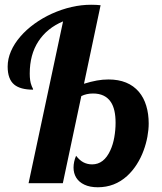

<svg xmlns="http://www.w3.org/2000/svg" viewBox="-20 -770 680 807"><path d="M300.3 -23.4Q289.1 -42 289.1 -65.4Q289.1 -90.3 299.8 -115.2Q314.9 -95.7 331.3 -87.4Q347.7 -79.1 367.2 -79.1Q417 -79.1 443.8 -138.2Q455.1 -162.6 460.4 -193.1Q465.8 -223.6 465.8 -253.9Q465.8 -311.5 445.8 -341.3Q421.9 -377 371.1 -377Q343.8 -377 321.8 -366.2L244.1 0H100.1L245.1 -680.2Q177.7 -651.9 141.4 -596.2Q105 -540.5 105 -460.9Q105 -428.7 112.3 -411.1Q114.3 -404.8 117.2 -399.9Q119.1 -396.5 119.1 -393.1Q65.4 -393.1 39.6 -414.6Q12.2 -437.5 12.2 -490.2Q12.2 -522.5 26.1 -554.7Q40 -586.9 65.9 -616.7Q90.8 -645.5 124.5 -669.9Q158.2 -694.3 197.8 -712.4Q281.7 -750 362.8 -750Q385.3 -750 402.8 -748L333 -418Q362.8 -427.2 387.2 -431.6Q411.6 -436 436 -436Q519.5 -436 564 -383.8Q584.5 -359.4 594.7 -325.4Q605 -291.5 605 -251Q605 -225.1 599.6 -195.6Q594.2 -166 583.5 -137.2Q572.3 -106.4 554.7 -78.9Q537.1 -51.3 514.2 -30.3Q461.9 17.1 391.1 17.1Q357.9 17.1 335 6.3Q312 -4.4 300.3 -23.4Z"/></svg>

Font: Pattaya
Style: Regular
Weight: 400
Designer: Pablo Impallari / Thai characters Designed by Thanarat Vachiruckul and Suppakit Chalermlarp
Foundry: Pablo Impallari
Version: Version 1.007;September 16, 2023;FontCreator 15.0.0.2934 64-